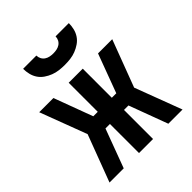

<svg xmlns="http://www.w3.org/2000/svg" viewBox="-202 -872 1004 1004"><g transform="rotate(-45 300.0 -370.0)"><path d="M30 0 128 -260 30 -520H135L215 -305H248V-520H352V-305H385L465 -520H570L472 -260L570 0H465L385 -215H352V0H248V-215H215L135 0ZM300 -600Q279 -600 258.5 -602.5Q238 -605 218.5 -612.5Q199 -620 181.5 -632Q164 -644 152.5 -661Q141 -678 136 -698.5Q131 -719 131 -740H229Q229 -727 235 -715.5Q241 -704 251.5 -697Q262 -690 274.5 -687.5Q287 -685 300 -685Q313 -685 325.5 -687.5Q338 -690 348.5 -697Q359 -704 365 -715.5Q371 -727 371 -740H469Q469 -719 464 -698.5Q459 -678 447.5 -661Q436 -644 418.5 -632Q401 -620 381.5 -612.5Q362 -605 341.5 -602.5Q321 -600 300 -600Z"/></g></svg>

Font: Zed Mono Semibold Extended
Style: Regular
Weight: 600
Width: 7
Monospace: yes
Designer: Belleve Invis
Foundry: Belleve Invis
Version: Version 1.0.0; ttfautohint (v1.8.4)